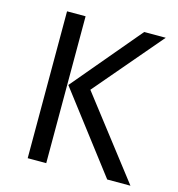

<svg xmlns="http://www.w3.org/2000/svg" viewBox="-103 -779 807 870"><g transform="rotate(15 300.0 -344.5)"><path d="M105 0V-689H192V0ZM467 -689H568L299 -373L587 0H478L197 -368Z"/></g></svg>

Font: Fira Mono
Style: Regular
Weight: 400
Designer: Carrois Corporate & Edenspiekermann AG
Foundry: Carrois Corporate GbR & Edenspiekermann AG
Version: Version 3.206